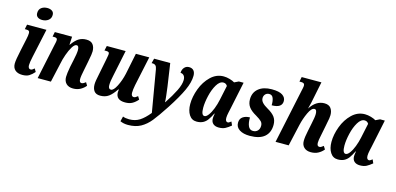

<svg xmlns="http://www.w3.org/2000/svg" viewBox="-84 -1318 4343 2105"><g transform="rotate(15 2087.5 -265.0)"><path d="M148 -687Q148 -729 175.5 -749.5Q203 -770 243 -770Q275 -770 296.5 -755.5Q318 -741 318 -711Q318 -671 289 -649.5Q260 -628 220 -628Q188 -628 168 -643Q148 -658 148 -687ZM54 -89Q54 -131 80 -249L108 -380Q118 -424 118 -452Q118 -469 109.5 -475.5Q101 -482 80 -482H63L74 -536H294L224 -211Q209 -143 209 -112Q209 -93 216.5 -82Q224 -71 237 -71Q248 -71 256.5 -76Q265 -81 280 -94L300 -59Q271 -26 242 -8Q213 10 165 10Q112 10 83 -16Q54 -42 54 -89Z M635 -93Q635 -130 650 -211L667 -291Q685 -372 685 -409Q685 -459 658 -459Q635 -459 610.5 -419.5Q586 -380 566 -323Q546 -266 537 -218L488 0H338L422 -398Q423 -403 427.5 -422Q432 -441 432 -456Q432 -470 424 -476Q416 -482 397 -482H378L389 -536H585L580 -444H583Q621 -498 658 -522Q695 -546 746 -546Q798 -546 821 -516Q844 -486 844 -438Q844 -408 829 -335L825 -313L805 -212Q799 -183 794.5 -156Q790 -129 790 -111Q790 -71 816 -71Q834 -71 862 -94L883 -59Q860 -30 824 -10Q788 10 741 10Q691 10 663 -17.5Q635 -45 635 -93Z M1227 -78Q1227 -93 1230 -109H1224Q1183 -47 1144 -19Q1105 9 1049 9Q1001 9 979.5 -19.5Q958 -48 958 -95Q958 -131 976 -212L1011 -389Q1012 -393 1015 -411Q1022 -446 1022 -457Q1022 -471 1014 -476.5Q1006 -482 986 -482H967L979 -536H1193L1131 -237Q1116 -174 1116 -128Q1116 -85 1146 -85Q1175 -85 1208.5 -150.5Q1242 -216 1260 -296L1309 -536H1461L1390 -203Q1379 -148 1379 -112Q1379 -93 1386.5 -82Q1394 -71 1407 -71Q1418 -71 1428.5 -76.5Q1439 -82 1453 -94L1474 -60Q1447 -28 1414 -9Q1381 10 1332 10Q1227 10 1227 -78Z M1337 222 1351 165Q1380 177 1423 177Q1491 177 1541.5 144.5Q1592 112 1646 45L1565 -429Q1560 -458 1547.5 -470Q1535 -482 1510 -482H1502L1516 -536H1699L1737 -278Q1743 -235 1749 -182Q1755 -129 1755 -107H1758Q1819 -199 1854.5 -271.5Q1890 -344 1890 -394Q1890 -426 1875 -443.5Q1860 -461 1836 -461Q1837 -499 1858 -522.5Q1879 -546 1911 -546Q1946 -546 1964 -525Q1982 -504 1982 -466Q1982 -393 1938.5 -298.5Q1895 -204 1806 -67Q1727 54 1678.5 114Q1630 174 1570.5 207Q1511 240 1426 240Q1376 240 1337 222Z M2027 -159Q2027 -242 2061 -333Q2095 -424 2158.5 -485Q2222 -546 2305 -546Q2338 -546 2374 -535.5Q2410 -525 2430 -512L2478 -535H2532L2467 -224Q2466 -219 2457 -179Q2448 -139 2448 -114Q2448 -92 2455.5 -81Q2463 -70 2476 -70Q2483 -70 2489 -73.5Q2495 -77 2502 -82Q2509 -87 2513 -90L2531 -49Q2497 -21 2468 -5.5Q2439 10 2394 10Q2354 10 2330.5 -10.5Q2307 -31 2307 -71Q2307 -89 2314 -126H2310Q2286 -78 2265.5 -49.5Q2245 -21 2215.5 -5.5Q2186 10 2143 10Q2088 10 2057.5 -37.5Q2027 -85 2027 -159ZM2329 -288 2364 -453Q2357 -466 2345.5 -473Q2334 -480 2319 -480Q2277 -480 2244 -425Q2211 -370 2193 -293Q2175 -216 2175 -156Q2175 -71 2211 -71Q2232 -71 2255.5 -102.5Q2279 -134 2298.5 -184.5Q2318 -235 2329 -288Z M2586 -96Q2586 -142 2618.5 -164Q2651 -186 2698 -186Q2696 -127 2712.5 -89Q2729 -51 2767 -51Q2800 -51 2820 -72Q2840 -93 2840 -128Q2840 -158 2821.5 -177Q2803 -196 2759 -222Q2701 -254 2673.5 -290Q2646 -326 2646 -378Q2646 -456 2701 -501Q2756 -546 2851 -546Q2935 -546 2972.5 -520.5Q3010 -495 3010 -455Q3010 -376 2893 -376Q2895 -423 2882.5 -456Q2870 -489 2837 -489Q2809 -489 2792.5 -471Q2776 -453 2776 -427Q2776 -399 2797 -376Q2818 -353 2859 -330Q2919 -296 2944 -260.5Q2969 -225 2969 -174Q2969 -86 2913.5 -38Q2858 10 2747 10Q2673 10 2629.5 -18Q2586 -46 2586 -96Z M3334 -90Q3334 -135 3350 -208L3367 -291Q3385 -372 3385 -408Q3385 -459 3358 -459Q3324 -459 3292 -390Q3260 -321 3243 -247L3187 0H3038L3170 -622Q3171 -627 3175 -645Q3179 -663 3179 -676Q3179 -692 3170 -699Q3161 -706 3140 -706H3120L3131 -760H3355L3306 -519L3294 -471L3288 -447H3289Q3354 -547 3447 -547Q3498 -547 3521 -516.5Q3544 -486 3544 -438Q3544 -407 3530 -345Q3529 -336 3525 -318L3504 -212L3500 -192Q3488 -139 3488 -111Q3488 -71 3515 -71Q3527 -71 3535.5 -76Q3544 -81 3561 -94L3583 -59Q3559 -29 3523.5 -9.5Q3488 10 3440 10Q3390 10 3362 -17Q3334 -44 3334 -90Z M3630 -159Q3630 -242 3664 -333Q3698 -424 3761.5 -485Q3825 -546 3908 -546Q3941 -546 3977 -535.5Q4013 -525 4033 -512L4081 -535H4135L4070 -224Q4069 -219 4060 -179Q4051 -139 4051 -114Q4051 -92 4058.5 -81Q4066 -70 4079 -70Q4086 -70 4092 -73.5Q4098 -77 4105 -82Q4112 -87 4116 -90L4134 -49Q4100 -21 4071 -5.5Q4042 10 3997 10Q3957 10 3933.5 -10.5Q3910 -31 3910 -71Q3910 -89 3917 -126H3913Q3889 -78 3868.5 -49.5Q3848 -21 3818.5 -5.5Q3789 10 3746 10Q3691 10 3660.5 -37.5Q3630 -85 3630 -159ZM3932 -288 3967 -453Q3960 -466 3948.5 -473Q3937 -480 3922 -480Q3880 -480 3847 -425Q3814 -370 3796 -293Q3778 -216 3778 -156Q3778 -71 3814 -71Q3835 -71 3858.5 -102.5Q3882 -134 3901.5 -184.5Q3921 -235 3932 -288Z"/></g></svg>

Font: Noto Serif CondExtraBold
Style: Italic
Weight: 800
Width: 3
Italic angle: -12°
Designer: Monotype Design Team
Foundry: Monotype Imaging Inc.
Version: Version 1.001